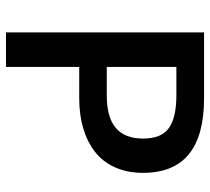

<svg xmlns="http://www.w3.org/2000/svg" viewBox="-50 -650 700 640"><g transform="rotate(90 300.0 -330.0)"><path d="M87.9 0V-660.2H308.1Q556.2 -660.2 556.2 -457Q556.2 -403.8 537.4 -362.5Q518.6 -321.3 484.9 -295.7Q451.2 -270 406.5 -257.1Q361.8 -244.1 308.1 -244.1H203.1V0ZM203.1 -335.9H297.9Q371.1 -335.9 406.5 -366Q441.9 -396 441.9 -457Q441.9 -517.6 407.2 -542.7Q372.6 -567.9 297.9 -567.9H203.1Z"/></g></svg>

Font: Office Code Pro Medium
Style: Regular
Weight: 500
Designer: Nathan Rutzky & Paul D. Hunt
Foundry: Adobe Systems Incorporated
Version: Version 1.004;PS 001.004;hotconv 1.0.70;makeotf.lib2.5.58329